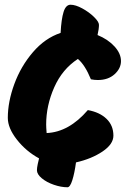

<svg xmlns="http://www.w3.org/2000/svg" viewBox="-20 -694 556 811"><path d="M175 -168Q175 -156 177 -132Q271 -136 351 -229Q401 -220 430 -192Q459 -164 459 -121Q459 -85 413 -54Q367 -23 301 -8Q295 37 285.5 67Q276 97 265 97Q238 97 207.5 86.5Q177 76 156.5 59Q136 42 136 25Q136 15 139.5 -1.5Q143 -18 145 -25Q90 -55 51.5 -104Q13 -153 13 -196Q13 -264 40.5 -339Q68 -414 119 -473.5Q170 -533 236 -555Q239 -613 248.5 -643.5Q258 -674 278 -674Q299 -674 327.5 -658.5Q356 -643 377 -622.5Q398 -602 398 -589Q398 -572 392 -546Q436 -528 463.5 -498Q491 -468 491 -436Q491 -405 464 -380.5Q437 -356 393 -356Q379 -356 364 -359Q339 -420 309 -445Q243 -402 209 -325Q175 -248 175 -168Z"/></svg>

Font: Mogra
Style: Regular
Weight: 400
Designer: Lipi Raval
Foundry: Lipi Raval
Version: Version 1.002;PS 1.002;hotconv 1.0.88;makeotf.lib2.5.647800;